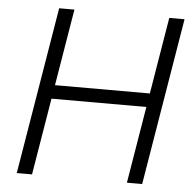

<svg xmlns="http://www.w3.org/2000/svg" viewBox="-52 -779 843 832"><g transform="rotate(5 369.5 -363.5)"><path d="M51.1 0H117.5L172.9 -334.2H585.6L530.2 0H596.6L717.3 -727.3H650.9L595.5 -393.8H182.9L238.3 -727.3H171.9Z"/></g></svg>

Font: TID UI Light
Style: Italic
Weight: 300
Italic angle: -9.39999°
Designer: The TID Project Authors
Foundry: Bakken & Bæck
Version: Version 1.001;hotconv 1.0.109;makeotfexe 2.5.65596